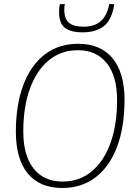

<svg xmlns="http://www.w3.org/2000/svg" viewBox="-20 -927 679 956"><path d="M290 9Q178 9 118.5 -63Q59 -135 59 -271Q59 -405 96 -503.5Q133 -602 202.5 -655.5Q272 -709 369 -709Q481 -709 540.5 -637Q600 -565 600 -429Q600 -295 563 -196.5Q526 -98 456.5 -44.5Q387 9 290 9ZM291 -23Q376 -23 437 -74Q498 -125 530.5 -216Q563 -307 563 -427Q563 -548 511.5 -612.5Q460 -677 368 -677Q283 -677 222 -626Q161 -575 128.5 -484Q96 -393 96 -273Q96 -152 147.5 -87.5Q199 -23 291 -23ZM391 -766Q332 -766 303 -789Q274 -812 274 -867Q274 -890 278 -906L303 -907Q301 -899 300.5 -890.5Q300 -882 300 -873Q302 -829 326 -811.5Q350 -794 396 -794Q450 -794 481.5 -821.5Q513 -849 524 -907L549 -906Q537 -828 497.5 -797Q458 -766 391 -766Z"/></svg>

Font: Georama ExtraLight
Style: Italic
Weight: 200
Italic angle: -9°
Designer: Jean-Baptiste Levee
Foundry: Production Type
Version: Version 1.000